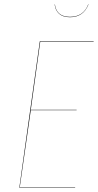

<svg xmlns="http://www.w3.org/2000/svg" viewBox="-20 -872 455 892"><path d="M305.2 -793.9Q242.2 -793.9 234.9 -852.1L233.9 -851.1Q236.8 -823.7 254.6 -807.9Q272.5 -792 305.2 -792Q367.2 -792 391.1 -851.1L390.1 -852.1Q367.7 -793.9 305.2 -793.9ZM415 -680.2V-678.2H167L123 -361.8H335.9V-359.9H123L71.8 -2H329.1V0H69.8L165 -680.2Z"/></svg>

Font: Fira Sans Compressed Two
Style: Italic
Weight: 100
Width: 3
Italic angle: -8°
Designer: Carrois Corporate & Edenspiekermann AG
Foundry: Carrois Corporate GbR & Edenspiekermann AG
Version: Version 4.203;PS 004.203;hotconv 1.0.88;makeotf.lib2.5.64775